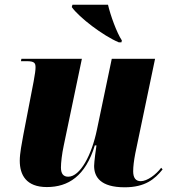

<svg xmlns="http://www.w3.org/2000/svg" viewBox="-20 -786 726 816"><path d="M485 -606H496L498 -614C476 -647 449 -722 439 -766H288L285 -756C316 -712 418 -634 485 -606ZM510 10C597 10 638 -25 671 -66L665 -73C643 -44 606 -16 578 -16C557 -16 546 -30 546 -58C546 -78 549 -103 555 -134L639 -536H455L392 -235C370 -128 321 -35 270 -35C250 -35 239 -47 239 -74C239 -94 243 -131 251 -168L328 -536H71L69 -526H93C128 -526 131 -517 131 -499C131 -488 129 -473 123 -440L79 -212C73 -178 64 -135 64 -103C64 -43 91 9 179 9C270 9 343 -37 383 -168H390C388 -158 380 -96 380 -81C380 -34 407 10 510 10Z"/></svg>

Font: Noto Serif Display SemiCondensed Black
Style: Italic
Weight: 900
Width: 4
Italic angle: -12°
Designer: Monotype Design Team
Foundry: Monotype Imaging Inc.
Version: Version 2.009